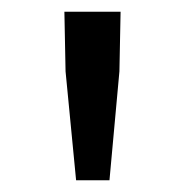

<svg xmlns="http://www.w3.org/2000/svg" viewBox="-20 -791 318 328"><path d="M110 -483 92 -669 90 -771H186L184 -669L167 -483Z"/></svg>

Font: Source Han Sans
Style: Regular
Weight: 400
Designer: Ryoko NISHIZUKA Ë•øÂ°öÊ∂ºÂ≠ê (kana, bopomofo & ideographs); Paul D. Hunt (Latin, Greek & Cyrillic); Sandoll Communicatio
Foundry: Adobe
Version: Version 2.004;hotconv 1.0.118;makeotfexe 2.5.65603